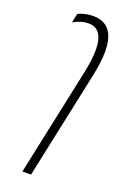

<svg xmlns="http://www.w3.org/2000/svg" viewBox="-166 -696 664 992"><g transform="rotate(20 166.0 -200.0)"><path d="M166 -639.6Q286.1 -639.6 286.1 -486.8Q286.1 -430.2 269.5 -352.1L143.6 240.2H96.2L222.2 -352.1Q237.8 -426.3 237.8 -478Q237.8 -595.7 155.8 -595.7Q116.2 -595.7 73.2 -571.3L84 -621.6Q122.6 -639.6 166 -639.6Z"/></g></svg>

Font: Open Sans Hebrew Condensed Light
Style: Italic
Weight: 300
Width: 3
Italic angle: -12°
Foundry: Ascender Corporation, Yanek Iontef
Version: Version 2.001;PS 002.001;hotconv 1.0.70;makeotf.lib2.5.58329